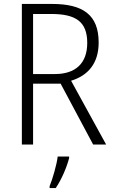

<svg xmlns="http://www.w3.org/2000/svg" viewBox="-20 -734 578 975"><path d="M244 -714H91V0H148V-309H288L453 0H519L341 -324C426 -350 481 -411 481 -518C481 -659 401 -714 244 -714ZM240 -663C365 -663 423 -624 423 -516C423 -411 362 -358 259 -358H148V-663ZM331 69V61H273C268 103 246 178 232 211V221H263C293 177 319 115 331 69Z"/></svg>

Font: Noto Sans Gujarati SemiCondensed Light
Style: Regular
Weight: 300
Width: 4
Designer: Jelle Bosma - Monotype Design Team, Universal Thirst
Foundry: Monotype Imaging Inc.
Version: Version 2.106